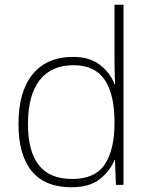

<svg xmlns="http://www.w3.org/2000/svg" viewBox="-20 -780 630 810"><path d="M281 10Q170 10 114 -58Q58 -126 58 -257Q58 -394 118 -467Q178 -540 288 -540Q358 -540 401.5 -506.5Q445 -473 463 -425H466Q464 -454 463.5 -484.5Q463 -515 463 -544V-760H501V0H469L465 -105H463Q444 -58 400.5 -24Q357 10 281 10ZM284 -25Q381 -25 422 -86.5Q463 -148 463 -260V-266Q463 -382 421.5 -443.5Q380 -505 290 -505Q197 -505 147.5 -442Q98 -379 98 -256Q98 -141 144 -83Q190 -25 284 -25Z"/></svg>

Font: Noto Sans Bengali ExtraLight
Style: Regular
Weight: 200
Designer: Jelle Bosma - Monotype Design Team
Foundry: Monotype Imaging Inc.
Version: Version 2.003; ttfautohint (v1.8.4.7-5d5b)